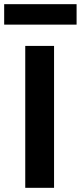

<svg xmlns="http://www.w3.org/2000/svg" viewBox="-47 -900 387 920"><path d="M74 0V-680H212V0ZM-27 -782V-880H320V-782Z"/></svg>

Font: Titillium Web[RUS by Daymarius]
Style: Bold
Weight: 700
Designer: Cyrillization by Daymarius
Foundry: Cyrillization by Daymarius
Version: Version 1.002 September 11, 2018